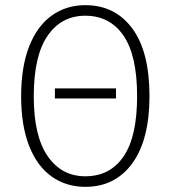

<svg xmlns="http://www.w3.org/2000/svg" viewBox="-20 -714 663 745"><path d="M560 -341Q560 -172 493.5 -80.5Q427 11 311 11Q237 11 180.5 -29Q124 -69 93 -148Q62 -227 62 -340Q62 -454 93 -533.5Q124 -613 180.5 -653.5Q237 -694 311 -694Q426 -694 493 -604Q560 -514 560 -341ZM111 -340Q111 -186 165 -108Q219 -30 311 -30Q407 -30 459.5 -107Q512 -184 512 -341Q512 -499 459 -576Q406 -653 311 -653Q218 -653 164.5 -575Q111 -497 111 -340ZM430 -371V-332H193V-371Z"/></svg>

Font: Fira Sans Condensed ExtraLight
Style: Regular
Weight: 275
Width: 3
Designer: Carrois Corporate & Edenspiekermann AG
Foundry: Carrois Corporate GbR & Edenspiekermann AG
Version: Version 4.203